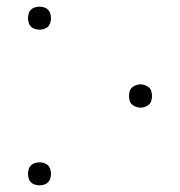

<svg xmlns="http://www.w3.org/2000/svg" viewBox="-20 -548 540 576"><path d="M99 -459Q92 -459 85 -461Q78 -463 73 -468Q68 -473 66 -480Q64 -487 64 -494Q64 -500 66 -507Q68 -514 73 -519Q78 -524 85 -526Q92 -528 99 -528Q105 -528 112 -526Q119 -524 124 -519Q129 -514 131 -507Q133 -500 133 -494Q133 -487 131 -480Q129 -473 124 -468Q119 -463 112 -461Q105 -459 99 -459ZM402 -225Q395 -225 388 -227.5Q381 -230 376 -234.5Q371 -239 369 -246Q367 -253 367 -260Q367 -267 369 -274Q371 -281 376 -285.5Q381 -290 388 -292.5Q395 -295 402 -295Q408 -295 415 -292.5Q422 -290 427 -285.5Q432 -281 434 -274Q436 -267 436 -260Q436 -253 434 -246Q432 -239 427 -234.5Q422 -230 415 -227.5Q408 -225 402 -225ZM99 8Q92 8 85 6Q78 4 73 -1Q68 -6 66 -13Q64 -20 64 -27Q64 -33 66 -40Q68 -47 73 -52Q78 -57 85 -59Q92 -61 99 -61Q105 -61 112 -59Q119 -57 124 -52Q129 -47 131 -40Q133 -33 133 -27Q133 -20 131 -13Q129 -6 124 -1Q119 4 112 6Q105 8 99 8Z"/></svg>

Font: Iosevka Thin
Style: Regular
Weight: 100
Monospace: yes
Designer: Belleve Invis
Foundry: Belleve Invis
Version: Version 32.5.0; ttfautohint (v1.8.4)